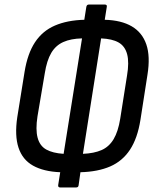

<svg xmlns="http://www.w3.org/2000/svg" viewBox="-20 -750 681 845"><path d="M245 75Q235 75 236 65L245 8Q172 5 125.5 -21Q79 -47 61.5 -100Q44 -153 56 -234L88 -433Q101 -514 134 -564Q167 -614 221.5 -637.5Q276 -661 351 -663L360 -720Q362 -730 371 -730H441Q452 -730 450 -720L441 -663Q514 -661 560 -634Q606 -607 624 -554.5Q642 -502 629 -421L598 -222Q585 -141 552 -91Q519 -41 465 -17.5Q411 6 334 8L326 65Q325 75 315 75ZM260 -73 341 -581Q292 -580 258.5 -565Q225 -550 205.5 -517Q186 -484 177 -427L145 -238Q136 -180 145.5 -144Q155 -108 183.5 -92Q212 -76 260 -73ZM345 -73Q394 -75 427 -89.5Q460 -104 480 -137.5Q500 -171 509 -227L539 -417Q549 -476 539.5 -511.5Q530 -547 502 -563Q474 -579 425 -581Z"/></svg>

Font: Sofia Sans Condensed SemiBold
Style: Italic
Weight: 600
Italic angle: -9°
Version: Version 4.100